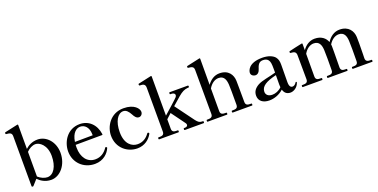

<svg xmlns="http://www.w3.org/2000/svg" viewBox="-21 -1505 4491 2283"><g transform="rotate(-20 2225.0 -363.5)"><path d="M355 -493C282 -493 231 -460 200 -431V-734C200 -739 196 -742 191 -741L32 -706C29 -705 25 -705 23 -702C21 -701 21 -699 21 -696V-691C22 -685 23 -681 30 -681C71 -677 99 -673 99 -628L100 4C100 10 103 11 109 13C112 14 113 14 115 14C117 14 119 13 122 10C126 6 162 -35 184 -59C214 -28 268 14 350 14C460 14 560 -99 560 -251C560 -392 464 -493 355 -493ZM316 -31C281 -31 234 -50 200 -82V-394C231 -427 274 -450 314 -450C362 -450 449 -394 449 -252C449 -120 394 -31 316 -31Z M1096 -127C1094 -129 1091 -131 1088 -131C1085 -131 1082 -130 1079 -125C1043 -71 992 -36 924 -36C822 -36 760 -122 760 -242C760 -255 760 -267 761 -278L1096 -280C1101 -280 1104 -283 1103 -289C1086 -416 1001 -494 889 -494C729 -494 650 -352 650 -234C650 -91 758 14 902 14C1013 14 1076 -58 1099 -111C1101 -114 1102 -116 1102 -119C1102 -122 1099 -125 1096 -127ZM884 -463C938 -463 988 -421 990 -331V-316L765 -314C782 -428 840 -463 884 -463Z M1439 13C1532 13 1596 -41 1629 -101C1631 -104 1631 -105 1631 -108C1631 -112 1629 -115 1624 -118C1622 -119 1619 -120 1617 -120C1614 -120 1610 -118 1607 -114C1575 -68 1527 -33 1459 -33C1386 -33 1305 -88 1305 -240C1305 -374 1358 -461 1428 -461C1467 -461 1492 -430 1515 -388C1532 -355 1551 -329 1583 -329C1607 -329 1630 -351 1630 -381C1630 -421 1579 -493 1442 -493C1276 -493 1193 -351 1193 -236C1193 -77 1316 13 1439 13Z M2268 -25C2236 -25 2218 -41 2195 -70C2172 -100 2053 -263 2019 -309C2070 -353 2112 -390 2122 -399C2170 -440 2203 -455 2243 -459H2250C2253 -459 2257 -459 2259 -461C2262 -463 2263 -466 2263 -471C2263 -479 2261 -484 2255 -484H2025C2019 -484 2018 -479 2018 -471C2018 -464 2019 -459 2025 -459H2036C2067 -459 2082 -445 2082 -428C2082 -420 2078 -412 2072 -404C2057 -386 1951 -292 1889 -237V-734C1889 -739 1885 -742 1880 -741L1721 -706C1718 -705 1714 -705 1712 -703C1710 -701 1710 -699 1710 -696C1710 -692 1710 -681 1720 -681C1761 -681 1788 -673 1788 -628L1789 -71C1789 -29 1760 -25 1729 -25H1718C1712 -25 1710 -20 1710 -13C1710 -5 1712 0 1718 0H1961C1967 0 1968 -5 1968 -13C1968 -20 1967 -25 1961 -25H1949C1919 -25 1889 -29 1889 -71V-191C1908 -209 1929 -228 1951 -248C1981 -208 2064 -94 2079 -73C2085 -64 2087 -58 2087 -50C2087 -36 2074 -25 2053 -25H2042C2035 -25 2034 -20 2034 -13C2034 -5 2035 0 2042 0H2279C2285 0 2287 -5 2287 -13C2287 -20 2285 -25 2279 -25Z M2880 -25C2850 -25 2820 -29 2820 -71C2820 -71 2819 -177 2819 -261C2819 -292 2819 -321 2818 -340C2816 -416 2770 -493 2657 -493C2592 -493 2541 -457 2502 -404L2503 -734C2503 -739 2500 -742 2494 -741C2461 -734 2341 -708 2330 -705C2325 -703 2324 -701 2324 -696V-695C2324 -692 2324 -689 2326 -685C2327 -683 2329 -681 2333 -681C2374 -677 2401 -673 2401 -628L2403 -71C2403 -29 2373 -25 2342 -25H2331C2325 -25 2324 -20 2324 -12C2324 -5 2325 0 2331 0H2574C2581 0 2582 -5 2582 -12C2582 -20 2581 -25 2574 -25H2563C2532 -25 2502 -29 2502 -71V-358C2535 -414 2581 -444 2628 -444C2699 -444 2715 -387 2719 -327C2720 -309 2721 -277 2721 -241V-71C2721 -29 2691 -25 2661 -25H2649C2643 -25 2641 -20 2641 -12C2641 -5 2643 0 2649 0H2892C2897 0 2899 -5 2899 -12C2899 -20 2897 -25 2892 -25Z M3479 -86C3476 -86 3474 -85 3472 -81C3457 -56 3438 -47 3422 -47C3411 -47 3382 -50 3382 -116C3382 -186 3384 -278 3384 -336C3384 -376 3380 -407 3356 -437C3330 -468 3275 -493 3198 -493C3020 -493 3000 -396 3000 -373C3000 -342 3029 -324 3055 -324C3082 -324 3105 -344 3116 -385C3134 -446 3159 -463 3198 -463C3225 -463 3247 -455 3261 -438C3280 -414 3283 -387 3283 -318V-274C3195 -249 3109 -239 3055 -210C3005 -182 2977 -146 2977 -92C2977 -26 3028 14 3109 14C3169 14 3237 -9 3289 -57C3300 -17 3326 12 3376 12C3416 12 3466 -16 3486 -73C3487 -76 3487 -77 3487 -78C3487 -83 3483 -86 3479 -86ZM3165 -38C3110 -38 3085 -68 3085 -103C3085 -172 3152 -212 3282 -243C3282 -192 3281 -140 3281 -121C3281 -110 3282 -99 3283 -89C3248 -54 3203 -38 3165 -38Z M4400 -25C4370 -25 4339 -29 4339 -71C4339 -71 4342 -177 4342 -261C4342 -292 4342 -321 4341 -340C4338 -416 4290 -493 4177 -493C4108 -493 4054 -453 4016 -394C3996 -448 3947 -493 3861 -493C3797 -493 3745 -458 3707 -404V-484C3707 -489 3704 -492 3698 -491C3664 -484 3544 -458 3533 -454C3529 -453 3528 -450 3528 -446C3528 -442 3528 -431 3537 -431C3578 -428 3604 -423 3605 -378L3607 -71C3607 -29 3577 -25 3547 -25H3535C3529 -25 3528 -20 3528 -12C3528 -5 3529 0 3535 0H3778C3784 0 3786 -5 3786 -12C3786 -20 3784 -25 3778 -25H3767C3736 -25 3706 -29 3706 -71L3707 -358C3739 -414 3785 -444 3832 -444C3903 -444 3921 -387 3924 -327C3925 -306 3926 -262 3926 -218C3926 -147 3925 -71 3925 -71C3925 -29 3895 -25 3865 -25H3853C3847 -25 3845 -20 3845 -12C3845 -5 3847 0 3853 0H4096C4102 0 4103 -5 4103 -12C4103 -20 4102 -25 4096 -25H4084C4054 -25 4024 -29 4024 -71C4024 -71 4026 -177 4026 -261V-340C4026 -347 4025 -354 4024 -361C4057 -415 4102 -444 4148 -444C4219 -444 4236 -387 4239 -327C4240 -306 4241 -264 4241 -221C4241 -149 4240 -71 4240 -71C4240 -29 4211 -25 4180 -25H4169C4163 -25 4162 -20 4162 -12C4162 -5 4163 0 4169 0H4412C4418 0 4419 -5 4419 -12C4419 -20 4418 -25 4412 -25Z"/></g></svg>

Font: Shippori Mincho OTF SemiBold
Style: Regular
Weight: 600
Designer: FONTDASU
Foundry: FONTDASU / Google Inc. / but / Adobe
Version: Version 3.300;hotconv 1.0.109;makeotfexe 2.5.65596